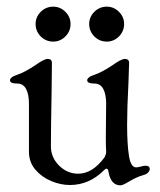

<svg xmlns="http://www.w3.org/2000/svg" viewBox="-20 -557 480 577"><path d="M31 -332Q53 -339 86 -361Q90 -364 97 -368.5Q104 -373 108 -375Q118 -380 123 -380Q136 -380 136 -368L135 -276Q133 -172 133 -117Q133 -84 157.5 -59.5Q182 -35 215 -35Q258 -35 294 -84Q300 -95 299 -103Q298 -119 298 -144L299 -246Q299 -273 290.5 -289.5Q282 -306 263 -306Q242 -306 242 -316Q242 -320 247.5 -324.5Q253 -329 263 -332Q285 -339 318 -361Q322 -364 329 -368.5Q336 -373 340 -375Q350 -380 355 -380Q368 -380 368 -368L366 -307Q362 -233 362 -182Q362 -124 367.5 -89Q373 -54 389 -54Q394 -54 403.5 -56.5Q413 -59 417 -59Q430 -59 430 -49Q430 -44 425 -38.5Q420 -33 411 -31Q390 -25 367 -11Q349 0 342 0Q313 0 306 -41Q305 -50 300 -50Q297 -50 292 -45Q248 -1 190 -1Q162 -1 133.5 -13Q105 -25 86 -47.5Q67 -70 67 -101V-246Q67 -273 58.5 -289.5Q50 -306 31 -306Q10 -306 10 -316Q10 -320 15.5 -324.5Q21 -329 31 -332ZM87 -485Q87 -506 102.5 -521.5Q118 -537 140 -537Q161 -537 176.5 -521.5Q192 -506 192 -485Q192 -463 176.5 -447.5Q161 -432 140 -432Q118 -432 102.5 -447.5Q87 -463 87 -485ZM248 -485Q248 -506 263.5 -521.5Q279 -537 301 -537Q322 -537 337.5 -521.5Q353 -506 353 -485Q353 -463 337.5 -447.5Q322 -432 301 -432Q279 -432 263.5 -447.5Q248 -463 248 -485Z"/></svg>

Font: Hina Mincho
Style: Regular
Weight: 400
Designer: satsuyako
Foundry: satsuyako
Version: Version 1.100